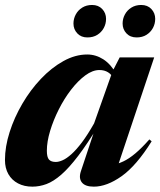

<svg xmlns="http://www.w3.org/2000/svg" viewBox="-22 -720 630 754"><path d="M295.5 -47 357 -231.5 366 -229.5Q321 -155 285 -107.8Q249 -60.5 218.5 -34Q188 -7.5 160.5 2.8Q133 13 105 13Q73 13 48.8 0.2Q24.5 -12.5 11 -36Q-2.5 -59.5 -2.5 -91.5Q-2.5 -144 15.8 -201.2Q34 -258.5 65.8 -312.8Q97.5 -367 138.8 -410.5Q180 -454 226.8 -480Q273.5 -506 320.5 -506Q354 -506 383.5 -487.2Q413 -468.5 437 -427L427.5 -407Q417 -427 402.5 -436Q388 -445 368.5 -445Q341.5 -445 312.8 -423.8Q284 -402.5 257 -367.5Q230 -332.5 208.8 -290.2Q187.5 -248 174.8 -205.8Q162 -163.5 162 -128Q162 -103 170.2 -93.5Q178.5 -84 197 -84Q209 -84 224.2 -90.8Q239.5 -97.5 258.5 -114.5Q277.5 -131.5 299.8 -161Q322 -190.5 347.5 -235.5L420 -440L448 -494.5H583.5L434.5 -49.5L419.5 -72.5Q439.5 -75.5 462 -86Q484.5 -96.5 509.8 -117.8Q535 -139 564.5 -172.5L573.5 -165Q513.5 -69 455.5 -28Q397.5 13 346.5 13Q313 13 299.8 -3.2Q286.5 -19.5 295.5 -47ZM321 -573Q296.5 -573 281.5 -589Q266.5 -605 266.5 -627.5Q266.5 -646.5 275.5 -663.2Q284.5 -680 301 -690.2Q317.5 -700.5 339.5 -700.5Q364.5 -700.5 379.5 -684.5Q394.5 -668.5 394.5 -646Q394.5 -626.5 385.5 -610Q376.5 -593.5 360.2 -583.2Q344 -573 321 -573ZM514.5 -573Q489.5 -573 474.5 -589Q459.5 -605 459.5 -627.5Q459.5 -646.5 468.5 -663.2Q477.5 -680 494 -690.2Q510.5 -700.5 532.5 -700.5Q557.5 -700.5 572.5 -684.5Q587.5 -668.5 587.5 -646Q587.5 -626.5 578.5 -610Q569.5 -593.5 553.2 -583.2Q537 -573 514.5 -573Z"/></svg>

Font: Newsreader 60pt
Style: Bold Italic
Weight: 700
Italic angle: -17°
Designer: Hugues Gentile
Foundry: Production Type
Version: Version 1.003